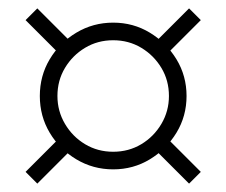

<svg xmlns="http://www.w3.org/2000/svg" viewBox="-20 -489 540 458"><path d="M250 -85Q202 -85 162 -109Q122 -133 98.5 -172.5Q75 -212 75 -260Q75 -308 98.5 -347.5Q122 -387 162 -411Q202 -435 250 -435Q298 -435 337.5 -411Q377 -387 401 -347.5Q425 -308 425 -260Q425 -212 401 -172.5Q377 -133 337.5 -109Q298 -85 250 -85ZM69 -51 41 -79 127 -165 155 -137ZM431 -51 345 -137 373 -165 459 -79ZM127 -355 41 -441 69 -469 155 -383ZM250 -127Q287 -127 317 -145Q347 -163 365 -193.5Q383 -224 383 -260Q383 -297 365 -327Q347 -357 317 -375Q287 -393 250 -393Q213 -393 183 -375Q153 -357 135 -327Q117 -297 117 -260Q117 -224 135 -193.5Q153 -163 183 -145Q213 -127 250 -127ZM373 -355 345 -383 431 -469 459 -441Z"/></svg>

Font: M PLUS 1 Code Light
Style: Regular
Weight: 300
Designer: Coji Morishita
Foundry: UNDERFOREST DESIGN
Version: Version 1.002